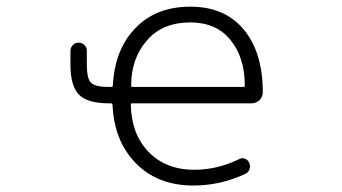

<svg xmlns="http://www.w3.org/2000/svg" viewBox="-20 -576 1040 584"><path d="M319.3 -311.5Q323.2 -311.5 323.2 -316.4Q329.1 -425.8 391.6 -490.2Q454.1 -555.7 559.1 -555.7Q664.1 -555.7 721.7 -485.8Q779.3 -416 779.3 -295.9Q779.3 -282.2 769.5 -271.5Q758.8 -261.7 745.1 -261.7H381.8Q377.9 -261.7 377.9 -256.8Q379.9 -168.9 430.7 -115.2Q483.4 -59.6 571.3 -59.6Q640.6 -59.6 707 -91.8Q715.8 -96.7 725.1 -93.3Q734.4 -89.8 738.3 -80.1Q742.2 -71.3 738.8 -61Q735.4 -50.8 725.6 -46.9Q650.4 -11.7 568.4 -11.7Q459 -11.7 392.6 -80.1Q327.1 -147.5 322.3 -256.8Q322.3 -261.7 317.4 -261.7H311.5Q246.1 -261.7 220.2 -288.1Q194.3 -314.5 194.3 -378.9V-421.9Q194.3 -431.6 201.7 -439Q209 -446.3 219.2 -446.3Q229.5 -446.3 236.8 -439Q244.1 -431.6 244.1 -421.9V-379.9Q244.1 -336.9 256.8 -324.2Q269.5 -311.5 311.5 -311.5ZM719.7 -311.5Q724.6 -311.5 724.6 -315.4Q724.6 -402.3 679.7 -456.1Q636.7 -507.8 558.6 -507.8Q475.6 -507.8 428.7 -455.1Q378.9 -399.4 378.9 -315.4Q378.9 -311.5 383.8 -311.5Z"/></svg>

Font: Gen Jyuu Gothic L Monospace Light
Style: Regular
Weight: 300
Designer: [Source Han Sans]
Ryoko NISHIZUKA  (kana & ideographs); Paul D. Hunt (Latin, Greek & Cyrillic); Wenlong ZHANG  (bopomofo
Version: Version 1.002.20150607